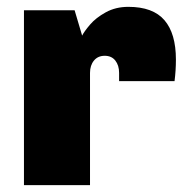

<svg xmlns="http://www.w3.org/2000/svg" viewBox="-20 -541 546 561"><path d="M494 -367Q494 -335 490 -304H328V-328Q328 -350 317 -364Q306 -378 286 -378Q266 -378 254.5 -364Q243 -350 243 -328V0H50V-511H198L220 -437Q226 -449 243 -469Q260 -489 289 -505Q318 -521 355 -521Q427 -521 460.5 -482Q494 -443 494 -367Z"/></svg>

Font: Chivo Black
Style: Regular
Weight: 900
Designer: Hector Gatti
Foundry: Omnibus-Type
Version: Version 1.007